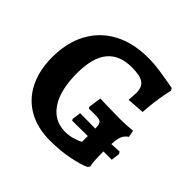

<svg xmlns="http://www.w3.org/2000/svg" viewBox="-166 -820 998 998"><g transform="rotate(45 332.5 -321.0)"><path d="M564 -145V-128Q564 -68 571 -41L562 -29Q531 -14 467 -1Q403 12 327 12Q235 12 168 -26Q101 -64 65 -135Q29 -206 29 -303Q29 -411 72 -490Q115 -569 195 -611.5Q275 -654 384 -654Q428 -654 475.5 -647Q523 -640 582 -629L589 -616Q582 -590 574 -539Q566 -488 563 -434L467 -427Q470 -472 470 -482Q470 -524 444.5 -541.5Q419 -559 360 -559Q269 -559 224 -504Q179 -449 179 -335Q179 -211 224.5 -143.5Q270 -76 351 -76Q379 -76 406.5 -84Q434 -92 450 -102V-144L336 -143L331 -152L338 -200Q415 -200 450 -199V-201Q450 -230 441 -239.5Q432 -249 405 -249H353L348 -257L358 -328L393 -327Q461 -325 497 -325Q527 -325 554 -326.5Q581 -328 597 -330L604 -292Q585 -280 576.5 -260.5Q568 -241 566 -201L624 -204L631 -192L625 -145Z"/></g></svg>

Font: Alegreya
Style: Bold
Weight: 700
Designer: Juan Pablo del Peral
Foundry: Huerta Tipografica
Version: Version 2.008; ttfautohint (v1.8)